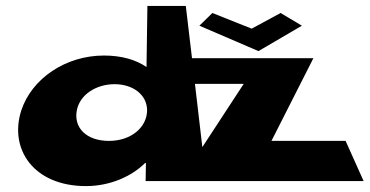

<svg xmlns="http://www.w3.org/2000/svg" viewBox="-20 -613 1251 650"><path d="M640 -329H805L665 -115ZM699 -569 655 -526 855 -440 1002 -526 930 -569 832 -516ZM52 -239C10 -108 94 17 271 17C354 17 427 -17 471 -61H474L473 0H589H678H1211L1150 -136H899L1041 -416H630L609 -593H479L476 -386C440 -411 391 -425 332 -425C203 -425 88 -348 52 -239ZM240 -239C250 -293 306 -328 368 -328C429 -328 478 -293 478 -239C477 -181 423 -136 349 -136C272 -136 229 -181 240 -239Z"/></svg>

Font: Hussar Milosc
Style: Bold
Weight: 700
Foundry: Cannot Into Space Fonts
Version: Version 1.02